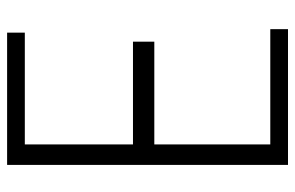

<svg xmlns="http://www.w3.org/2000/svg" viewBox="-165 -665 830 540"><g transform="rotate(-90 250.0 -395.0)"><path d="M438 -49.8V0H56.2V-790H428.2V-740.2H113.8V-436H402.8V-376H113.8V-49.8Z"/></g></svg>

Font: Steps Mono
Style: Regular
Weight: 400
Width: 3
Version: Version 1.000;PS 001.000;hotconv 1.0.70;makeotf.lib2.5.58329